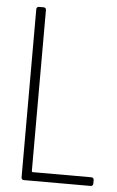

<svg xmlns="http://www.w3.org/2000/svg" viewBox="-51 -736 473 773"><g transform="rotate(5 185.0 -350.0)"><path d="M75 0H345C351 0 355 -4 355 -10V-25C355 -31 351 -35 345 -35H108C106 -35 104 -37 104 -39V-690C104 -696 100 -700 94 -700H75C69 -700 65 -696 65 -690V-10C65 -4 69 0 75 0Z"/></g></svg>

Font: Barlow Condensed ExtraLight
Style: Regular
Weight: 275
Width: 3
Designer: Jeremy Tribby
Foundry: Tribby Type
Version: Version 1.422;hotconv 1.0.109;makeotfexe 2.5.65596